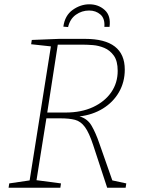

<svg xmlns="http://www.w3.org/2000/svg" viewBox="-20 -874 669 894"><path d="M20 0 23 -20 118 -34 217 -658 125 -668 128 -688 255 -693H376Q561 -693 561 -550Q561 -492 534 -445Q507 -398 459 -368.5Q411 -339 350 -332Q387 -322 406.5 -288.5Q426 -255 443 -205L503 -34L568 -20L565 0H479L414 -198Q395 -256 375.5 -282.5Q356 -309 329.5 -316Q303 -323 261 -323H196L150 -35L264 -20L261 0ZM369 -666H249L200 -350H285Q359 -350 413.5 -375.5Q468 -401 498 -444.5Q528 -488 528 -544Q528 -590 510 -615Q492 -640 465.5 -651Q439 -662 412.5 -664Q386 -666 369 -666ZM396 -854Q438 -854 467.5 -827.5Q497 -801 490 -749H466Q469 -788 447.5 -806.5Q426 -825 395 -825Q361 -825 333.5 -805.5Q306 -786 297 -748L275 -750Q282 -802 318.5 -828Q355 -854 396 -854Z"/></svg>

Font: Bitter ExtraLight
Style: Italic
Weight: 200
Italic angle: -9°
Designer: Sol Matas, and Bitter project Authors
Foundry: Sol Matas
Version: Version 2.001